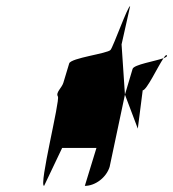

<svg xmlns="http://www.w3.org/2000/svg" viewBox="-20 -795 565 627"><path d="M169 -480C177 -468 106 -188 124 -188L183 -312H295L257 -188C291 -188 327 -215 338 -250L388 -486L377 -650L405 -775C397 -775 351 -645 341 -632C331 -620 212 -606 206 -588L187 -525C182 -508 161 -493 169 -480ZM388 -486 430 -375 446 -500C459 -500 495 -577 514 -605C486 -595 417 -584 413 -570ZM514 -605C522 -608 527 -611 525 -614C523 -617 519 -613 514 -605Z"/></svg>

Font: bitstorm
Style: ulcnobl
Weight: 400
Version: Version 0.2